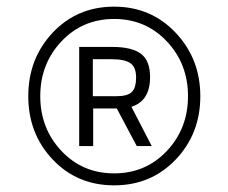

<svg xmlns="http://www.w3.org/2000/svg" viewBox="-20 -723 686 577"><path d="M582 -434Q582 -321 508 -243.5Q434 -166 323 -166Q212 -166 138.5 -243.5Q65 -321 65 -434Q65 -547 138.5 -625Q212 -703 323 -703Q434 -703 508 -624.5Q582 -546 582 -434ZM164.5 -598.5Q101 -531 101 -434Q101 -337 164.5 -269.5Q228 -202 323 -202Q418 -202 481.5 -269.5Q545 -337 545 -434Q545 -531 481.5 -598.5Q418 -666 323 -666Q228 -666 164.5 -598.5ZM391 -284 331 -397H260V-284H218V-582H317Q376 -582 403.5 -561.5Q431 -541 431 -491Q431 -420 375 -402L436 -284ZM259 -545V-434H332Q363 -434 376 -446.5Q389 -459 389 -490Q389 -521 372 -533Q355 -545 316 -545Z"/></svg>

Font: TitilliumText
Style: Light
Weight: 300
Designer: Accademia di Belle Arti di Urbino and others
Foundry: Accademia di Belle Arti di Urbino and others.
Version: Version 60.001